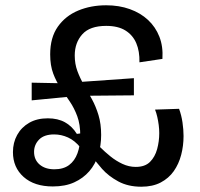

<svg xmlns="http://www.w3.org/2000/svg" viewBox="-20 -693 756 727"><path d="M180 13Q110 13 69.5 -23Q29 -59 29 -117Q29 -153 45 -182Q61 -211 90.5 -228Q120 -245 161 -245Q199 -245 226 -230Q253 -215 271 -186L286 -188L285 -134Q263 -161 237.5 -172.5Q212 -184 185 -184Q147 -184 128 -164.5Q109 -145 109 -118Q109 -88 130 -70Q151 -52 186 -52Q220 -52 241.5 -68Q263 -84 273.5 -113Q284 -142 284 -179Q284 -222 272.5 -253Q261 -284 244 -309Q227 -334 210 -359Q193 -384 181.5 -414.5Q170 -445 170 -487Q170 -551 199 -592Q228 -633 276 -653Q324 -673 382 -673Q431 -673 471.5 -658.5Q512 -644 540.5 -617.5Q569 -591 583.5 -554Q598 -517 595 -470L508 -457Q509 -499 496 -529.5Q483 -560 455 -577.5Q427 -595 382 -595Q320 -595 291.5 -563Q263 -531 263 -483Q263 -451 273 -424Q283 -397 298 -371Q313 -345 328 -317.5Q343 -290 353 -257Q363 -224 363 -182Q363 -142 352 -106.5Q341 -71 318 -44.5Q295 -18 261 -2.5Q227 13 180 13ZM100 -313V-380L250 -377L254 -328ZM515 14Q465 14 428 -6Q391 -26 366.5 -53.5Q342 -81 328 -103L315 -109L333 -163Q343 -152 360 -135Q377 -118 398 -101Q419 -84 443.5 -72.5Q468 -61 494 -61Q529 -61 548 -80Q567 -99 575 -128.5Q583 -158 583 -189Q583 -204 581 -219.5Q579 -235 575.5 -250.5Q572 -266 567 -278L658 -281Q667 -257 671 -229.5Q675 -202 675 -178Q675 -141 666 -106.5Q657 -72 638 -45Q619 -18 588.5 -2Q558 14 515 14ZM262 -330 259 -381 487 -397V-332Z"/></svg>

Font: Bricolage Grotesque 16pt
Style: Regular
Weight: 400
Version: Version 1.001;gftools[0.9.33.dev8+g029e19f]